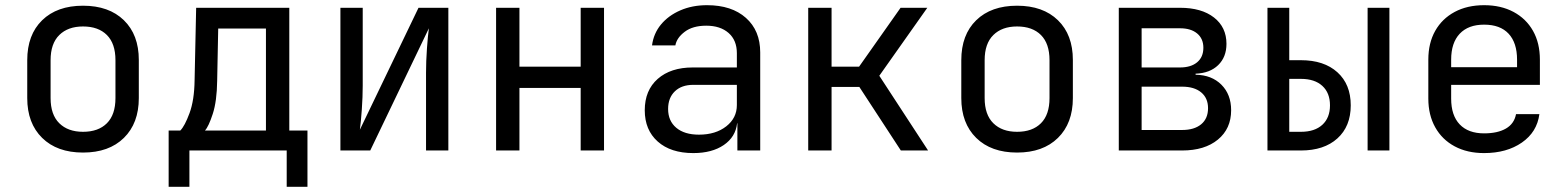

<svg xmlns="http://www.w3.org/2000/svg" viewBox="-20 -580 6040 740"><path d="M300 8Q200 8 142.5 -48.5Q85 -105 85 -202V-348Q85 -446 142.5 -502Q200 -558 300 -558Q400 -558 457.5 -502Q515 -446 515 -349V-202Q515 -105 457.5 -48.5Q400 8 300 8ZM300 -72Q359 -72 392 -105Q425 -138 425 -202V-348Q425 -412 392 -445Q359 -478 300 -478Q242 -478 208.5 -445Q175 -412 175 -348V-202Q175 -138 208.5 -105Q242 -72 300 -72Z M630 140V-77H675Q692 -94 710.5 -144Q729 -194 730 -271L736 -550H1095V-77H1165V140H1085V0H710V140ZM770 -77H1005V-470H821L817 -269Q816 -190 800 -141Q784 -92 770 -77Z M1292 0V-550H1378V-250Q1378 -207 1374.5 -158Q1371 -109 1367 -80L1593 -550H1708V0H1622V-300Q1622 -344 1625.5 -393Q1629 -442 1633 -471L1407 0Z M1892 0V-550H1982V-323H2218V-550H2308V0H2218V-241H1982V0Z M2652 10Q2565 10 2515 -34.5Q2465 -79 2465 -155Q2465 -232 2515 -276Q2565 -320 2650 -320H2820V-375Q2820 -425 2788 -453Q2756 -481 2702 -481Q2650 -481 2619 -457.5Q2588 -434 2583 -405H2493Q2499 -451 2527.5 -485.5Q2556 -520 2602 -540Q2648 -560 2705 -560Q2800 -560 2855 -511Q2910 -462 2910 -378V0H2822V-105H2821Q2815 -52 2769.5 -21Q2724 10 2652 10ZM2674 -61Q2738 -61 2779 -93Q2820 -125 2820 -175V-253H2652Q2607 -253 2581 -228Q2555 -203 2555 -160Q2555 -114 2586.5 -87.5Q2618 -61 2674 -61Z M3095 0V-550H3185V-323H3291L3451 -550H3554L3369 -288L3557 0H3452L3292 -245H3185V0Z M3900 8Q3800 8 3742.5 -48.5Q3685 -105 3685 -202V-348Q3685 -446 3742.5 -502Q3800 -558 3900 -558Q4000 -558 4057.5 -502Q4115 -446 4115 -349V-202Q4115 -105 4057.5 -48.5Q4000 8 3900 8ZM3900 -72Q3959 -72 3992 -105Q4025 -138 4025 -202V-348Q4025 -412 3992 -445Q3959 -478 3900 -478Q3842 -478 3808.5 -445Q3775 -412 3775 -348V-202Q3775 -138 3808.5 -105Q3842 -72 3900 -72Z M4292 0V-550H4528Q4611 -550 4659 -512.5Q4707 -475 4707 -411Q4707 -360 4675 -329Q4643 -298 4588 -296V-292Q4650 -291 4687.5 -253.5Q4725 -216 4725 -155Q4725 -84 4674 -42Q4623 0 4536 0ZM4380 -320H4528Q4570 -320 4594 -340Q4618 -360 4618 -396Q4618 -431 4594 -451Q4570 -471 4528 -471H4380ZM4380 -79H4536Q4583 -79 4609.5 -101Q4636 -123 4636 -163Q4636 -202 4609.5 -224Q4583 -246 4536 -246H4380Z M4865 0V-550H4949V-348H4994Q5083 -348 5134.5 -301.5Q5186 -255 5186 -174Q5186 -93 5134.5 -46.5Q5083 0 4994 0ZM5251 0V-550H5335V0ZM4949 -72H4994Q5047 -72 5076.5 -99Q5106 -126 5106 -174Q5106 -222 5076.5 -249Q5047 -276 4994 -276H4949Z M5700 10Q5635 10 5586.5 -16Q5538 -42 5511.5 -89.5Q5485 -137 5485 -200V-350Q5485 -414 5511.5 -461Q5538 -508 5586.5 -534Q5635 -560 5700 -560Q5765 -560 5813.5 -534Q5862 -508 5888.5 -461Q5915 -414 5915 -350V-253H5573V-200Q5573 -135 5606 -100.5Q5639 -66 5700 -66Q5752 -66 5784 -84.5Q5816 -103 5823 -140H5913Q5904 -71 5845.5 -30.5Q5787 10 5700 10ZM5573 -321H5827V-350Q5827 -415 5794.5 -450Q5762 -485 5700 -485Q5639 -485 5606 -450Q5573 -415 5573 -350Z"/></svg>

Font: NKDuy Mono
Style: Regular
Weight: 400
Monospace: yes
Designer: NKDuy
Foundry: NKDuy
Version: Version 2.251; ttfautohint (v1.8.4.7-5d5b)